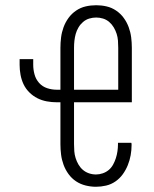

<svg xmlns="http://www.w3.org/2000/svg" viewBox="-20 -702 590 734"><path d="M347 12Q327 12 307 7Q287 2 270.5 -9Q254 -20 242 -36.5Q230 -53 223 -72Q216 -91 213.5 -111Q211 -131 211 -151V-311H197Q178 -311 159 -314.5Q140 -318 123 -326.5Q106 -335 92 -349Q78 -363 70 -380Q62 -397 58.5 -416Q55 -435 55 -454V-476H107V-454Q107 -436 112 -417.5Q117 -399 129.5 -385Q142 -371 160 -365Q178 -359 197 -359H211V-519Q211 -539 213.5 -559Q216 -579 223 -598Q230 -617 242 -633.5Q254 -650 271 -661.5Q288 -673 307.5 -677.5Q327 -682 348 -682Q368 -682 387.5 -677.5Q407 -673 424 -661.5Q441 -650 453 -633.5Q465 -617 472 -598Q479 -579 481.5 -559Q484 -539 484 -519V-311H263V-151Q263 -137 264 -124Q265 -111 269 -98Q273 -85 280 -73Q287 -61 297 -52.5Q307 -44 320 -39.5Q333 -35 347 -35Q360 -35 373 -39.5Q386 -44 396 -52.5Q406 -61 412.5 -73Q419 -85 423 -97.5Q427 -110 429 -123.5Q431 -137 431 -150V-156H482Q483 -154 483 -152Q483 -150 483 -147Q483 -128 479.5 -108.5Q476 -89 468.5 -70.5Q461 -52 449.5 -36Q438 -20 421.5 -8.5Q405 3 385.5 7.5Q366 12 347 12ZM432 -359V-519Q432 -533 431 -546.5Q430 -560 426 -572.5Q422 -585 415 -597Q408 -609 397.5 -618Q387 -627 374 -631Q361 -635 348 -635Q334 -635 321 -631Q308 -627 297.5 -618Q287 -609 280 -597Q273 -585 269.5 -572.5Q266 -560 264.5 -546.5Q263 -533 263 -519V-359Z"/></svg>

Font: Lode Dark Term
Style: Regular
Weight: 400
Monospace: yes
Designer: Belleve Invis
Foundry: Belleve Invis
Version: Version 29.2.0